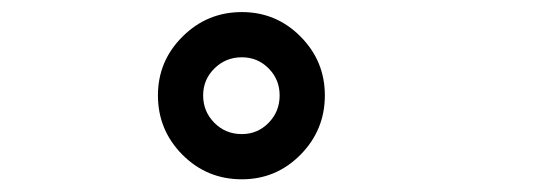

<svg xmlns="http://www.w3.org/2000/svg" viewBox="-20 -798 890 310"><path d="M370.5 -508.5Q314 -508.5 274.5 -548.2Q235 -588 235 -644Q235 -699.5 274.8 -739Q314.5 -778.5 370.5 -778.5Q426 -778.5 465.2 -739Q504.5 -699.5 504.5 -644Q504.5 -588 465.2 -548.2Q426 -508.5 370.5 -508.5ZM370.5 -581.5Q396 -581.5 413.8 -599.8Q431.5 -618 431.5 -644Q431.5 -669.5 413.8 -687.5Q396 -705.5 370.5 -705.5Q344.5 -705.5 326.2 -687.5Q308 -669.5 308 -644Q308 -618 326 -599.8Q344 -581.5 370.5 -581.5Z"/></svg>

Font: League Mono Wide
Style: Regular
Weight: 400
Width: 8
Designer: Tyler Finck
Foundry: The League of Moveable Type / Tyler Finck
Version: Version 2.210